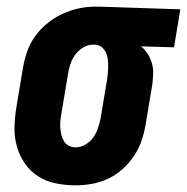

<svg xmlns="http://www.w3.org/2000/svg" viewBox="-20 -548 561 576"><path d="M206 8Q176 8 147 2Q118 -4 94.5 -19Q71 -34 55 -57Q39 -80 31 -107.5Q23 -135 23.5 -164.5Q24 -194 29 -225L49 -345Q53 -369 61.5 -393.5Q70 -418 85.5 -439.5Q101 -461 122 -478Q143 -495 166.5 -506Q190 -517 215 -522.5Q240 -528 265 -528H281L521 -520L502 -406L403 -409Q415 -399 423 -386.5Q431 -374 435.5 -359Q440 -344 439.5 -328Q439 -312 437 -295L417 -175Q413 -151 405 -127Q397 -103 382.5 -81Q368 -59 348 -41Q328 -23 304.5 -12Q281 -1 256 3.5Q231 8 206 8ZM207 -106Q222 -106 236.5 -114.5Q251 -123 260 -136Q269 -149 274 -164Q279 -179 282 -194L302 -314Q304 -330 304.5 -345.5Q305 -361 302.5 -375.5Q300 -390 290.5 -401.5Q281 -413 265 -414H258Q243 -414 228.5 -405Q214 -396 205 -383Q196 -370 191 -355.5Q186 -341 184 -326L164 -206Q162 -195 161 -184Q160 -173 161 -162.5Q162 -152 164.5 -142Q167 -132 172.5 -123.5Q178 -115 187 -110.5Q196 -106 207 -106Z"/></svg>

Font: Iosevka Curly Heavy
Style: Italic
Weight: 900
Italic angle: -9°
Monospace: yes
Designer: Belleve Invis
Foundry: Belleve Invis
Version: Version 22.1.2; ttfautohint (v1.8.4)